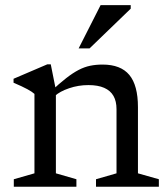

<svg xmlns="http://www.w3.org/2000/svg" viewBox="-20 -710 638 730"><path d="M192.5 -368V-51L270.5 -28.5V0H32.5V-28.5L111 -51V-353Q103 -360.5 84.2 -370.8Q65.5 -381 31.5 -395.5V-410.5L160 -465.5H173ZM345 -28.5 423 -51V-295Q423 -325 411.5 -345.2Q400 -365.5 376.2 -376Q352.5 -386.5 316 -386.5Q278 -386.5 242.8 -374.5Q207.5 -362.5 188.5 -345L173 -362Q206 -393 231.8 -413Q257.5 -433 279.2 -444.2Q301 -455.5 322.8 -460Q344.5 -464.5 370 -464.5Q439 -464.5 471.8 -425Q504.5 -385.5 504.5 -302.5V-51L584 -28.5V0H345ZM279 -526 362.5 -690.5H477V-677L320.5 -526Z"/></svg>

Font: Newsreader
Style: Regular
Weight: 400
Designer: Hugues Gentile
Foundry: Production Type
Version: Version 1.003